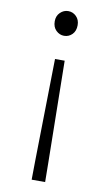

<svg xmlns="http://www.w3.org/2000/svg" viewBox="-87 -590 468 842"><g transform="rotate(10 147.5 -169.0)"><path d="M117 209 118 125 126 -330H169L176 125L177 209ZM147 -437Q127 -437 111.5 -452Q96 -467 96 -493Q96 -517 111.5 -532Q127 -547 147 -547Q168 -547 183 -532Q198 -517 198 -493Q198 -467 183 -452Q168 -437 147 -437Z"/></g></svg>

Font: Noto Sans SC Thin Light
Style: Regular
Weight: 300
Version: Version 2.004-H2;hotconv 1.0.118;makeotfexe 2.5.65603